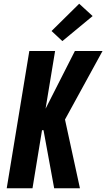

<svg xmlns="http://www.w3.org/2000/svg" viewBox="-20 -1008 569 1028"><path d="M16 0 137 -735H275L224 -426L381 -735H529L328 -368L408 0H270L215 -300L213 -311H205L154 0ZM314 -788 256 -842 404 -988 476 -922Z"/></svg>

Font: Iosevka SS18 Heavy
Style: Italic
Weight: 900
Italic angle: -9°
Monospace: yes
Designer: Belleve Invis
Foundry: Belleve Invis
Version: Version 25.1.1; ttfautohint (v1.8.4)